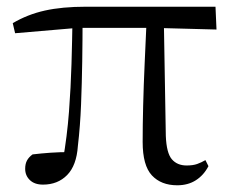

<svg xmlns="http://www.w3.org/2000/svg" viewBox="-20 -537 691 572"><path d="M108 13Q83 13 69 -0.5Q55 -14 55 -34Q55 -49 60.5 -59Q66 -69 77 -77Q102 -80 130 -82Q158 -84 191 -84L167 -57Q180 -131 185.5 -204Q191 -277 193 -346.5Q195 -416 196 -482H226Q226 -420 225 -355Q224 -290 221.5 -226Q219 -162 212 -102Q208 -44 180 -15.5Q152 13 108 13ZM25 -438 18 -468Q62 -494 113.5 -505.5Q165 -517 236 -517H622L625 -449L438 -454H212ZM508 15Q460 15 432.5 -14.5Q405 -44 405 -114Q405 -163 406.5 -223Q408 -283 411 -349Q414 -415 417 -482H468L474 -132Q476 -81 492 -62.5Q508 -44 536 -44Q555 -44 567.5 -48.5Q580 -53 592 -60L601 -42Q587 -15 563.5 0Q540 15 508 15Z"/></svg>

Font: Noto Serif TC
Style: Regular
Weight: 400
Designer: Ryoko NISHIZUKA  (kana & ideographs); Frank Grießhammer (Latin, Greek & Cyrillic); Wenlong ZHANG  (bopomofo); Sandoll Co
Foundry: Adobe
Version: Version 2.003-H1;hotconv 1.1.1;makeotfexe 2.6.0